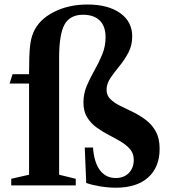

<svg xmlns="http://www.w3.org/2000/svg" viewBox="-20 -842 770 872"><path d="M23.5 -462.5 37 -505H112V-510.5Q112 -590 116.2 -630Q120.5 -670 132 -695.5Q157 -753 224 -787.2Q291 -821.5 377.5 -821.5Q471 -821.5 525.8 -782.5Q580.5 -743.5 580.5 -677Q580.5 -636 563 -602.8Q545.5 -569.5 522.2 -541.5Q499 -513.5 481.5 -487.5Q464 -461.5 464 -434Q464 -408.5 481.5 -391.5Q499 -374.5 526.2 -361.2Q553.5 -348 584.2 -333Q615 -318 642.5 -297.2Q670 -276.5 687.5 -245Q705 -213.5 705 -166Q705 -83 653 -36.2Q601 10.5 506.5 10.5Q472.5 10.5 435.5 4.5Q398.5 -1.5 371.5 -11L365 -172H402.5Q407 -105 433.8 -69.2Q460.5 -33.5 506 -33.5Q543 -33.5 565.2 -56.5Q587.5 -79.5 587.5 -116Q587.5 -144.5 571 -164Q554.5 -183.5 528.5 -199Q502.5 -214.5 473.2 -229.5Q444 -244.5 418 -263.5Q392 -282.5 375.5 -309.5Q359 -336.5 359 -376.5Q359 -416.5 374.2 -452.5Q389.5 -488.5 409.5 -523.5Q429.5 -558.5 444.5 -595.2Q459.5 -632 459.5 -673Q459.5 -722.5 433 -748.8Q406.5 -775 357 -775Q298 -775 273.2 -730.8Q248.5 -686.5 248.5 -579V-48.5L324 -30V0H31V-30L112 -48.5V-462.5Z"/></svg>

Font: Libre Caslon Text SemiBold
Style: Regular
Weight: 600
Designer: Pablo Impallari, Rodrigo Fuenzalida, Katja Schimmel
Foundry: Pablo Impallari, Rodrigo Fuenzalida
Version: Version 2.000